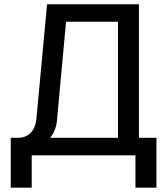

<svg xmlns="http://www.w3.org/2000/svg" viewBox="-20 -720 775 890"><path d="M29.8 149.9V-81.1H62Q100.1 -81.1 122.6 -104.7Q145 -128.4 148.9 -170.9L198.2 -700.2H624V-81.1H705.1V149.9H607.9V0H127V149.9ZM244.1 -162.1Q239.7 -113.3 211.9 -81.1H526.9V-619.1H286.1Z"/></svg>

Font: LT Superior Med
Style: Regular
Weight: 500
Designer: Daniel Lyons
Foundry: LyonsType
Version: Version 1.000